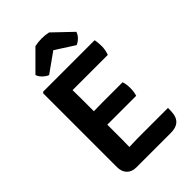

<svg xmlns="http://www.w3.org/2000/svg" viewBox="-265 -1002 1101 1101"><g transform="rotate(-45 285.0 -451.5)"><path d="M215 -171 214 -109 284 -111H529Q529 -79 526 -62Q515 2 440 2H159Q123 2 102.5 -19.5Q82 -41 82 -78V-676L89 -683H506Q511 -658 511 -629.5Q511 -601 500 -570H214L215 -501V-398L280 -399H449Q457 -376 457 -344Q457 -312 449 -289H215ZM413 -736 298 -810 180 -726Q164 -732 147 -748Q130 -764 125 -782L242 -899Q299 -911 353 -899L466 -791Q460 -772 444.5 -757Q429 -742 413 -736Z"/></g></svg>

Font: Signika
Style: Semibold
Weight: 600
Designer: Anna Giedrys
Foundry: Anna Giedrys
Version: Version 1.001